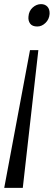

<svg xmlns="http://www.w3.org/2000/svg" viewBox="-24 -768 260 931"><path d="M86.5 143H-3.5L121.5 -525H162ZM216.5 -700.5Q214.5 -674 196.5 -656.8Q178.5 -639.5 157 -639.5Q132.5 -639.5 122.2 -653.5Q112 -667.5 114 -687.5Q116 -715 134.5 -731.5Q153 -748 175 -748Q194.5 -748 206 -735.5Q217.5 -723 216.5 -700.5Z"/></svg>

Font: Merriweather 72pt Light
Style: Italic
Weight: 300
Italic angle: -7.8°
Version: Version 2.101